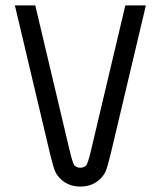

<svg xmlns="http://www.w3.org/2000/svg" viewBox="-20 -686 596 712"><path d="M110.8 -666 237.8 -129.9Q250 -77.6 256.8 -71.8Q266.1 -64 277.8 -64Q289.6 -64 298.8 -71.8Q305.7 -77.6 317.9 -129.9L444.8 -666H521L390.1 -113.8Q378.4 -66.4 372.1 -51.3Q365.7 -36.1 351.1 -22Q321.8 5.9 277.8 5.9Q234.4 5.9 205.1 -22Q190.4 -36.1 184.1 -51.3Q177.7 -66.4 166 -113.8L35.2 -666Z"/></svg>

Font: Gidolinya
Style: Regular
Weight: 400
Version: Version 1.0.3